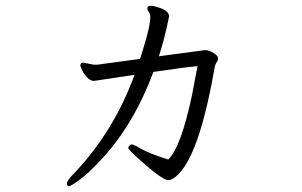

<svg xmlns="http://www.w3.org/2000/svg" viewBox="-20 -601 1040 662"><path d="M488 -572Q488 -581 499 -581Q510 -581 524 -576Q563 -565 563 -544Q563 -542 554 -502Q545 -462 528 -407L685 -428H689Q702 -428 717 -418Q732 -408 732 -400.5Q732 -393 727.5 -387Q723 -381 721 -373Q673 -97 607 -14Q580 20 560 20Q540 20 464 -48Q422 -85 422 -92Q422 -94 426 -98.5Q430 -103 435.5 -103Q441 -103 467.5 -87.5Q494 -72 560 -51Q604 -93 642 -273Q652 -324 661 -373Q616 -369 509 -353Q441 -171 330 -52Q286 -4 255 18.5Q224 41 217.5 41Q211 41 211 31Q211 21 237 -5Q373 -149 444 -343L304 -322Q292 -322 281 -333.5Q270 -345 263.5 -358Q257 -371 257 -375Q257 -385 267 -385L303 -378H316L463 -398Q505 -528 497 -551Q496 -556 492 -561.5Q488 -567 488 -572Z"/></svg>

Font: ToneOZ-Pinyin-WenKai-Regular
Style: Regular
Weight: 400
Designer: Fontworks Inc.
Foundry: ToneOZ
Version: Version 0.240331